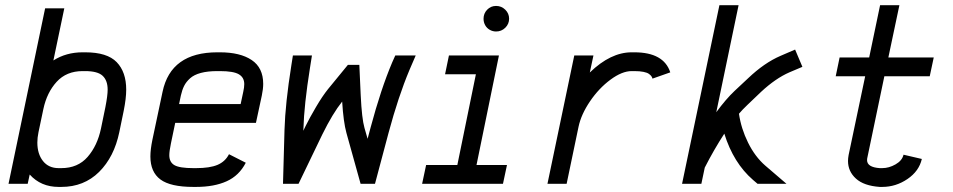

<svg xmlns="http://www.w3.org/2000/svg" viewBox="-20 -716 3714 748"><path d="M148.9 -291 129.9 -200.7Q125.5 -179.7 125.5 -160.6Q125.5 -116.2 147.5 -88.6Q169.4 -61 208.5 -61H218.8Q283.2 -61 321.3 -104.7Q359.4 -148.4 373.5 -215.8L390.6 -298.8Q399.4 -343.8 399.4 -366.7Q399.4 -402.3 379.9 -420.7Q360.4 -439 312 -439H301.8Q238.8 -439 200.7 -397.2Q162.6 -355.5 148.9 -291ZM301.8 -512.2H312Q397.5 -512.2 434.6 -473.9Q471.7 -435.5 471.7 -366.7Q471.7 -333 461.9 -284.2L444.8 -201.2Q424.8 -104.5 366 -46.1Q307.1 12.2 218.8 12.2H208.5Q139.2 12.2 95.7 -36.1L87.9 0H13.2L155.8 -683.6H230.5L188 -480.5Q237.8 -512.2 301.8 -512.2Z M836.9 -439H826.7Q789.1 -439 762.5 -431.9Q735.8 -424.8 720.5 -410.9Q705.1 -397 697.3 -381.3Q689.5 -365.7 684.6 -343.8L677.7 -310.5H917.5L927.7 -358.4Q931.6 -375.5 931.6 -388.2Q931.6 -414.1 910.6 -426.5Q889.6 -439 836.9 -439ZM733.4 12.2Q644 12.2 605 -16.8Q565.9 -45.9 565.9 -106.4Q565.9 -133.3 573.7 -171.4L613.3 -358.4Q645.5 -512.2 826.7 -512.2H836.9Q915.5 -512.2 960.4 -482.2Q1005.4 -452.1 1005.4 -389.2Q1005.4 -369.6 1000 -343.8L977.1 -237.3H662.6L646 -157.7Q639.6 -127.4 639.6 -111.3Q639.6 -84 659.7 -72.5Q679.7 -61 733.4 -61H743.7Q797.4 -61 827.4 -73.7Q857.4 -86.4 872.1 -115.2L937.5 -82Q911.6 -31.7 863 -9.8Q814.5 12.2 743.7 12.2Z M1187.5 -450.7Q1164.6 -307.1 1162.1 -214.4L1161.6 -206.5L1171.4 -226.6Q1186 -256.3 1210.9 -298.8Q1235.8 -341.3 1257.8 -368.7L1335.4 -463.4H1379.9L1385.3 -344.2Q1389.6 -253.9 1399.9 -217.8L1412.1 -175.3L1423.8 -219.2Q1463.9 -369.1 1507.8 -472.7L1520 -500H1599.6L1575.2 -443.4Q1531.7 -339.8 1494.1 -199.7L1440.9 0H1384.8L1329.6 -198.2Q1317.9 -240.7 1313 -320.3Q1275.9 -273.9 1235.8 -192.4L1143.1 0H1082.5L1088.4 -210.4Q1091.3 -312 1115.2 -462.4L1121.1 -500H1195.3Z M1863.8 -643.1Q1863.8 -663.6 1877.9 -678.2Q1892.1 -692.9 1912.6 -692.9Q1933.6 -692.9 1948.5 -678.2Q1963.4 -663.6 1963.4 -643.1Q1963.4 -622.6 1948.5 -607.9Q1933.6 -593.3 1912.6 -593.3Q1899.4 -593.3 1887.9 -599.9Q1876.5 -606.4 1870.1 -617.9Q1863.8 -629.4 1863.8 -643.1ZM1939.5 0H1624.5L1640.1 -73.2H1761.7L1834 -426.8H1713.9L1729 -500H1923.8L1836.4 -73.2H1955.1Z M2187.5 0H2112.8L2217.3 -500H2292L2277.8 -433.6Q2358.9 -512.2 2440.9 -512.2H2451.2Q2565.9 -512.2 2591.3 -434.1L2522 -409.7Q2520.5 -415 2517.8 -418.9Q2515.1 -422.9 2508.3 -428Q2501.5 -433.1 2487.1 -436Q2472.7 -439 2451.2 -439H2440.9Q2403.3 -439 2358.2 -405.5Q2313 -372.1 2278.6 -321.3Q2244.1 -270.5 2233.9 -222.2Z M2712.4 0H2637.2L2782.7 -695.8H2857.4L2770.5 -278.8Q2808.1 -330.1 2841.8 -361.8L2894.5 -411.1Q2957.5 -471.2 3021 -498.5L3077.6 -522.9L3106 -455.6L3055.2 -434.1Q3001.5 -410.6 2945.3 -358.4L2892.6 -308.1Q2871.6 -288.1 2858.9 -272.9Q2867.2 -215.3 2894.3 -160.4Q2921.4 -105.5 2961.4 -70.8L3043.9 0H2931.2L2913.6 -15.1Q2837.4 -81.1 2801.8 -195.3Q2761.2 -132.8 2725.6 -63Z M3417 12.2H3407.2Q3345.2 7.8 3314.5 -20.3Q3283.7 -48.3 3283.7 -88.9Q3283.7 -99.1 3286.1 -112.3L3350.6 -418.9H3235.8L3251 -492.2H3366.2L3408.7 -695.8H3483.9L3440.9 -492.2H3617.7L3602.1 -418.9H3425.3L3358.4 -98.6Q3357.9 -96.7 3357.9 -92.3Q3357.9 -64.5 3407.2 -61H3417Q3443.4 -61 3469 -75.7Q3494.6 -90.3 3500 -113.3L3571.3 -96.7Q3560.5 -49.3 3515.4 -18.6Q3470.2 12.2 3417 12.2Z"/></svg>

Font: Anka/Coder Condensed
Style: Italic
Weight: 400
Width: 4
Italic angle: -12°
Monospace: yes
Version: Version 001.100